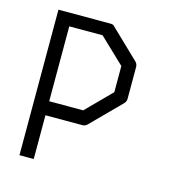

<svg xmlns="http://www.w3.org/2000/svg" viewBox="-94 -562 729 780"><g transform="rotate(15 270.0 -172.0)"><path d="M57 -478H277Q286 -478 290 -474L413 -356Q422 -347 422 -335V-201Q422 -189 413 -180L293 -59Q284 -50 273 -50H117V134H57ZM117 -424V-109H260L363 -213V-323L257 -424Z"/></g></svg>

Font: IBM 3270
Style: Regular
Weight: 400
Monospace: yes
Version: Version 2.3.1